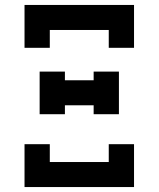

<svg xmlns="http://www.w3.org/2000/svg" viewBox="-20 -755 640 775"><path d="M181 -562H79V-735H521V-562H419V-634H181ZM140 -294V-466H242V-431H358V-466H460V-294H358V-330H242V-294ZM79 0V-173H181V-101H419V-173H521V0Z"/></svg>

Font: Iosevka Slab Extended
Style: Bold
Weight: 700
Width: 7
Monospace: yes
Designer: Belleve Invis
Foundry: Belleve Invis
Version: Version 11.1.0; ttfautohint (v1.8.3)